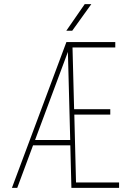

<svg xmlns="http://www.w3.org/2000/svg" viewBox="-20 -916 640 936"><path d="M560.5 0H328.1L322.8 -207.5H141.1L64 0H38.1L303.7 -710.9H542V-684.6H333.5L341.3 -383.8H517.6V-357.4H342.3L350.6 -26.4H560.5ZM150.9 -233.4H322.3L311 -663.1ZM393.1 -896H425.3L332 -766.1H303.2Z"/></svg>

Font: Roboto Mono Thin
Style: Regular
Weight: 250
Designer: Google
Version: Version 2.000985; 2015; ttfautohint (v1.3)